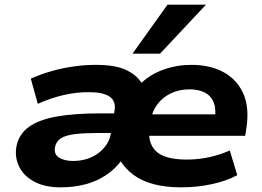

<svg xmlns="http://www.w3.org/2000/svg" viewBox="-20 -792 1124 823"><path d="M240 11Q171 11 125.5 -14Q80 -39 61 -80Q42 -121 51 -167Q62 -218 104.5 -248.5Q147 -279 223 -292.5Q299 -306 409 -306H497L484 -222H404Q344 -222 304 -217.5Q264 -213 242.5 -200Q221 -187 216 -162Q210 -131 233 -116.5Q256 -102 294 -102Q335 -102 369.5 -117Q404 -132 427 -159.5Q450 -187 455 -219L471 -318Q478 -359 449.5 -378Q421 -397 360 -397Q307 -397 252.5 -384.5Q198 -372 142 -347L112 -455Q155 -474 200.5 -487Q246 -500 294.5 -507Q343 -514 390 -514Q473 -514 518.5 -493Q564 -472 585 -439H589Q626 -474 682 -494Q738 -514 800 -514Q880 -514 937.5 -483Q995 -452 1022 -393Q1049 -334 1037 -249L1031 -210H588L603 -302H922L901 -284Q907 -325 896 -353Q885 -381 858.5 -395Q832 -409 792 -409Q748 -409 712.5 -392Q677 -375 654 -344Q631 -313 624 -268L621 -251Q611 -182 647.5 -145Q684 -108 781 -108Q831 -108 878 -118.5Q925 -129 965 -147L997 -41Q950 -16 887 -2.5Q824 11 758 11Q688 11 637 -3Q586 -17 551.5 -43Q517 -69 496 -103H500Q473 -67 434 -41Q395 -15 346 -2Q297 11 240 11ZM548 -562 698 -772H863L666 -562Z"/></svg>

Font: Nunito Sans 7pt SemiExpanded ExtraBold
Style: Italic
Weight: 800
Width: 6
Italic angle: -9°
Designer: Vernon Adams
Foundry: Vernon Adams
Version: Version 3.101;gftools[0.9.27]